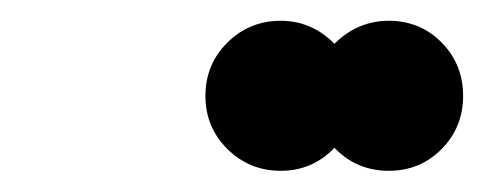

<svg xmlns="http://www.w3.org/2000/svg" viewBox="-20 -739 461 183"><path d="M175.8 -647.5Q175.8 -677.7 196.8 -698.5Q217.8 -719.2 247.6 -719.2Q276.9 -719.2 298.8 -697.3Q320.8 -719.2 350.6 -719.2Q380.4 -719.2 400.9 -698.5Q421.4 -677.7 421.4 -647.5Q421.4 -617.7 400.9 -596.9Q380.4 -576.2 350.6 -576.2Q319.8 -576.2 298.8 -598.1Q277.8 -576.2 247.6 -576.2Q217.8 -576.2 196.8 -596.9Q175.8 -617.7 175.8 -647.5Z"/></svg>

Font: Cooper* ExtraBold
Style: Italic
Weight: 800
Italic angle: -7°
Designer: Owen Earl
Foundry: indestructible type*
Version: Version 0.001